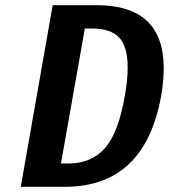

<svg xmlns="http://www.w3.org/2000/svg" viewBox="-20 -720 655 740"><path d="M183 -700H353Q611 -700 611 -457Q611 -406 601 -350Q538 0 230 0H60ZM245 -90Q331 -90 383.5 -148Q436 -206 461 -350Q472 -409 472 -460Q472 -542 438.5 -576Q405 -610 337 -610H307L215 -90Z"/></svg>

Font: Scada
Style: Bold Italic
Weight: 700
Italic angle: -10°
Version: Version 4.000